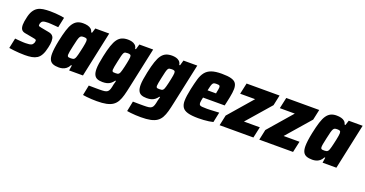

<svg xmlns="http://www.w3.org/2000/svg" viewBox="-43 -1168 3852 2024"><g transform="rotate(20 1882.5 -156.5)"><path d="M171 8Q142 8 109 6Q76 4 45.5 0.5Q15 -3 -8 -7L16 -121Q31 -119 46.5 -118Q62 -117 78 -115.5Q94 -114 108.5 -113.5Q123 -113 135 -113Q159 -113 175.5 -115.5Q192 -118 202.5 -123.5Q213 -129 218 -140Q223 -147 225.5 -154.5Q228 -162 228 -173Q228 -182 220.5 -185.5Q213 -189 191 -193L98 -210Q68 -215 55 -233Q42 -251 42 -286Q42 -303 45.5 -324.5Q49 -346 54 -367Q64 -416 82.5 -446Q101 -476 127 -492Q153 -508 188.5 -513Q224 -518 267 -518Q296 -518 325.5 -516Q355 -514 382 -510.5Q409 -507 426 -503L402 -389Q381 -391 360 -392.5Q339 -394 320.5 -395.5Q302 -397 289 -397Q268 -397 252.5 -395Q237 -393 227 -388Q217 -383 212 -372Q208 -366 206 -358.5Q204 -351 204 -341Q204 -332 210.5 -329.5Q217 -327 236 -323L316 -308Q336 -305 352 -298Q368 -291 377.5 -274.5Q387 -258 387 -224Q387 -211 384.5 -192.5Q382 -174 377 -153Q366 -101 348.5 -68.5Q331 -36 306 -20Q281 -4 247.5 2Q214 8 171 8Z M552 8Q513 8 487 -2Q461 -12 448.5 -36.5Q436 -61 436 -104Q436 -131 441 -169Q446 -207 456 -255Q472 -331 488 -382Q504 -433 524.5 -462.5Q545 -492 572 -505Q599 -518 636 -518Q665 -518 688 -512Q711 -506 726 -493Q741 -480 748 -456H757L774 -510H930L821 0H666L675 -59H666Q652 -32 633 -17.5Q614 -3 593.5 2.5Q573 8 552 8ZM639 -126Q653 -126 662.5 -128.5Q672 -131 678.5 -138.5Q685 -146 690 -160Q694 -170 699 -189.5Q704 -209 709.5 -233Q715 -257 720 -280.5Q725 -304 728 -323.5Q731 -343 731 -353Q731 -372 722.5 -378Q714 -384 693 -384Q676 -384 666 -381Q656 -378 648.5 -366Q641 -354 634 -328Q627 -302 617 -255Q608 -214 603.5 -190Q599 -166 599 -153Q599 -141 603 -135Q607 -129 616 -127.5Q625 -126 639 -126Z M1049 205Q1021 205 991 203.5Q961 202 935 199Q909 196 892 193L915 79Q936 79 956 79.5Q976 80 995.5 80Q1015 80 1034 80Q1071 80 1092 77Q1113 74 1125 64Q1137 54 1144 33.5Q1151 13 1157 -22Q1160 -34 1163.5 -45.5Q1167 -57 1168 -65H1160Q1144 -43 1126 -29.5Q1108 -16 1086.5 -10.5Q1065 -5 1037 -5Q1001 -5 977.5 -15Q954 -25 942.5 -49.5Q931 -74 931 -115Q931 -142 936.5 -178.5Q942 -215 952 -262Q968 -338 985 -388Q1002 -438 1023 -466Q1044 -494 1072 -506Q1100 -518 1139 -518Q1162 -518 1183.5 -512.5Q1205 -507 1221.5 -492.5Q1238 -478 1242 -451H1251L1268 -510H1423L1326 -58Q1314 0 1302 43.5Q1290 87 1272.5 118Q1255 149 1227 168Q1199 187 1156 196Q1113 205 1049 205ZM1134 -140Q1147 -140 1156 -141.5Q1165 -143 1171.5 -149.5Q1178 -156 1183 -168Q1186 -176 1191.5 -194.5Q1197 -213 1202 -236Q1207 -259 1212 -282Q1217 -305 1220 -324.5Q1223 -344 1223 -353Q1223 -371 1214 -376.5Q1205 -382 1186 -382Q1169 -382 1158.5 -379.5Q1148 -377 1141.5 -365.5Q1135 -354 1128.5 -329.5Q1122 -305 1113 -261Q1105 -225 1100.5 -200Q1096 -175 1096 -165Q1096 -153 1100 -147.5Q1104 -142 1112.5 -141Q1121 -140 1134 -140Z M1544 205Q1516 205 1486 203.5Q1456 202 1430 199Q1404 196 1387 193L1410 79Q1431 79 1451 79.5Q1471 80 1490.5 80Q1510 80 1529 80Q1566 80 1587 77Q1608 74 1620 64Q1632 54 1639 33.5Q1646 13 1652 -22Q1655 -34 1658.5 -45.5Q1662 -57 1663 -65H1655Q1639 -43 1621 -29.5Q1603 -16 1581.5 -10.5Q1560 -5 1532 -5Q1496 -5 1472.5 -15Q1449 -25 1437.5 -49.5Q1426 -74 1426 -115Q1426 -142 1431.5 -178.5Q1437 -215 1447 -262Q1463 -338 1480 -388Q1497 -438 1518 -466Q1539 -494 1567 -506Q1595 -518 1634 -518Q1657 -518 1678.5 -512.5Q1700 -507 1716.5 -492.5Q1733 -478 1737 -451H1746L1763 -510H1918L1821 -58Q1809 0 1797 43.5Q1785 87 1767.5 118Q1750 149 1722 168Q1694 187 1651 196Q1608 205 1544 205ZM1629 -140Q1642 -140 1651 -141.5Q1660 -143 1666.5 -149.5Q1673 -156 1678 -168Q1681 -176 1686.5 -194.5Q1692 -213 1697 -236Q1702 -259 1707 -282Q1712 -305 1715 -324.5Q1718 -344 1718 -353Q1718 -371 1709 -376.5Q1700 -382 1681 -382Q1664 -382 1653.5 -379.5Q1643 -377 1636.5 -365.5Q1630 -354 1623.5 -329.5Q1617 -305 1608 -261Q1600 -225 1595.5 -200Q1591 -175 1591 -165Q1591 -153 1595 -147.5Q1599 -142 1607.5 -141Q1616 -140 1629 -140Z M2117 8Q2041 8 1997.5 -4.5Q1954 -17 1936.5 -44.5Q1919 -72 1919 -113Q1919 -141 1924 -176.5Q1929 -212 1938 -254Q1953 -323 1967.5 -372.5Q1982 -422 2007.5 -454.5Q2033 -487 2076.5 -502.5Q2120 -518 2191 -518Q2260 -518 2298.5 -507Q2337 -496 2352 -472.5Q2367 -449 2367 -410Q2367 -391 2363.5 -366Q2360 -341 2354.5 -313Q2349 -285 2342 -254L2333 -214H2090Q2086 -196 2083 -179.5Q2080 -163 2080 -153Q2080 -136 2087 -128.5Q2094 -121 2113.5 -119Q2133 -117 2170 -117Q2185 -117 2207.5 -118Q2230 -119 2256 -120.5Q2282 -122 2305 -123L2281 -9Q2262 -4 2234.5 0Q2207 4 2176.5 6Q2146 8 2117 8ZM2109 -302H2204L2206 -316Q2210 -337 2212.5 -350Q2215 -363 2215 -372Q2215 -384 2211 -389.5Q2207 -395 2198.5 -396.5Q2190 -398 2177 -398Q2160 -398 2150 -395.5Q2140 -393 2133.5 -383.5Q2127 -374 2121.5 -355Q2116 -336 2109 -302Z M2354 0 2379 -117 2612 -386H2444L2471 -510H2841L2816 -393L2582 -124H2760L2733 0Z M2799 0 2824 -117 3057 -386H2889L2916 -510H3286L3261 -393L3027 -124H3205L3178 0Z M3395 8Q3356 8 3330 -2Q3304 -12 3291.5 -36.5Q3279 -61 3279 -104Q3279 -131 3284 -169Q3289 -207 3299 -255Q3315 -331 3331 -382Q3347 -433 3367.5 -462.5Q3388 -492 3415 -505Q3442 -518 3479 -518Q3508 -518 3531 -512Q3554 -506 3569 -493Q3584 -480 3591 -456H3600L3617 -510H3773L3664 0H3509L3518 -59H3509Q3495 -32 3476 -17.5Q3457 -3 3436.5 2.5Q3416 8 3395 8ZM3482 -126Q3496 -126 3505.5 -128.5Q3515 -131 3521.5 -138.5Q3528 -146 3533 -160Q3537 -170 3542 -189.5Q3547 -209 3552.5 -233Q3558 -257 3563 -280.5Q3568 -304 3571 -323.5Q3574 -343 3574 -353Q3574 -372 3565.5 -378Q3557 -384 3536 -384Q3519 -384 3509 -381Q3499 -378 3491.5 -366Q3484 -354 3477 -328Q3470 -302 3460 -255Q3451 -214 3446.5 -190Q3442 -166 3442 -153Q3442 -141 3446 -135Q3450 -129 3459 -127.5Q3468 -126 3482 -126Z"/></g></svg>

Font: Saira SemiCondensed ExtraBold
Style: Italic
Weight: 800
Width: 4
Italic angle: -12°
Designer: Hector Gatti with collaboration of the Omnibus-Type team
Foundry: Omnibus-Type
Version: Version 1.101